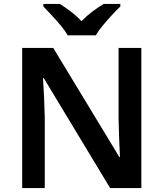

<svg xmlns="http://www.w3.org/2000/svg" viewBox="-20 -958 833 978"><path d="M700 0H541L203 -560H199Q202 -515 204.5 -463.5Q207 -412 208 -360V0H93V-714H251L588 -158H591Q589 -198 587 -250Q585 -302 584 -351V-714H700ZM325 -778Q312 -801 289.5 -828Q267 -855 243 -880.5Q219 -906 201 -925V-938H285Q312 -921 341 -899Q370 -877 395 -850Q421 -877 451 -899.5Q481 -922 508 -938H593V-925Q574 -907 550 -881Q526 -855 503.5 -828Q481 -801 468 -778Z"/></svg>

Font: Noto Sans Bassa Vah SemiBold
Style: Regular
Weight: 600
Designer: Monotype Design Team
Foundry: Monotype Imaging Inc.
Version: Version 2.002; ttfautohint (v1.8.4.7-5d5b)